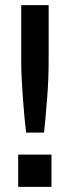

<svg xmlns="http://www.w3.org/2000/svg" viewBox="-20 -730 272 750"><path d="M51 0V-126H181V0ZM82 -212Q79 -238 75.5 -273Q72 -308 69.5 -345Q67 -382 65 -418.5Q63 -455 63 -485V-710H170V-485Q170 -455 168.5 -418.5Q167 -382 164 -345Q161 -308 158 -273Q155 -238 152 -212Z"/></svg>

Font: Geist Med
Style: Regular
Weight: 400
Designer: Basement.studio, Andrés Briganti, Mateo Zaragoza
Foundry: Basement.studio, Vercel, Andrés Briganti, Guido Ferreyra, Mateo Zaragoza
Version: Version 1.401